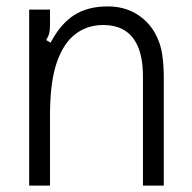

<svg xmlns="http://www.w3.org/2000/svg" viewBox="-20 -579 598 599"><path d="M71 0V-549H136V-501Q136 -485 133.5 -475Q131 -465 124 -454L138 -446Q169 -505 211.5 -532Q254 -559 316 -559Q366 -559 404 -536.5Q442 -514 464 -475Q481 -444 486 -409.5Q491 -375 491 -337V0H426V-340Q426 -411 402 -450Q371 -501 302 -501Q239 -501 197 -456Q167 -422 151.5 -365.5Q136 -309 136 -217V0Z"/></svg>

Font: Open Sauce Sans Light
Style: Regular
Weight: 300
Designer: Alfredo Marco Pradil
Foundry: Creative Sauce Fz LLC
Version: Version 1.477